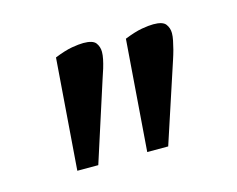

<svg xmlns="http://www.w3.org/2000/svg" viewBox="-48 -783 435 352"><g transform="rotate(-15 170.0 -606.5)"><path d="M193.7 -494.3 209.7 -705.1Q229.3 -713 243 -715.4Q256.6 -717.7 264.9 -717.7Q282.8 -717.7 288.3 -710.4Q293.9 -703 293.9 -693.3Q293.9 -687.2 292.3 -679.5Q290.7 -671.7 288.5 -663.1Q286.2 -654.5 283.1 -645.2L233.5 -494.3ZM61 -494.3 77 -705.1Q96.5 -713 110.2 -715.4Q123.8 -717.7 132.1 -717.7Q150 -717.7 155.6 -710.4Q161.1 -703 161.1 -693.3Q161.1 -687.2 159.5 -679.5Q157.9 -671.7 155.3 -663.1Q152.6 -654.5 149.4 -645.2L100.8 -494.3Z"/></g></svg>

Font: Faustina Light
Style: Italic
Weight: 300
Italic angle: -8°
Designer: Alfonso Garcia
Foundry: http://www.omnibus-type.com
Version: Version 1.200